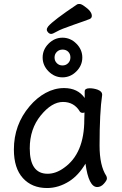

<svg xmlns="http://www.w3.org/2000/svg" viewBox="-20 -930 615 968"><path d="M443 -850Q443 -839 432 -834Q415 -827 351 -805Q287 -783 266.5 -771Q246 -759 238 -759Q230 -759 223 -766Q216 -773 216 -780.5Q216 -788 223 -797Q248 -827 369 -908Q372 -910 381 -910Q390 -910 405 -899Q443 -873 443 -850ZM295 -740Q335 -740 365 -710Q395 -680 395 -640Q395 -600 365 -570Q335 -540 295 -540Q255 -540 225 -570Q195 -600 195 -640Q195 -680 225 -710Q255 -740 295 -740ZM295 -600Q312 -600 323.5 -611.5Q335 -623 335 -640.5Q335 -658 324 -669Q313 -680 295.5 -680Q278 -680 266.5 -668.5Q255 -657 255 -640Q255 -623 266.5 -611.5Q278 -600 295 -600ZM504 -4Q489 13 470 13Q427 13 411 -105Q376 -46 329 -16Q275 18 217 18Q141 18 95.5 -32Q50 -82 50 -176Q50 -301 129 -394Q165 -437 210 -461.5Q255 -486 303 -486Q372 -486 407 -436V-469Q407 -485 432 -485Q452 -485 472 -478Q495 -469 495 -454V-452V-451Q482 -364 482 -196Q482 -95 516 -43Q519 -38 519 -29.5Q519 -21 504 -4ZM130 -182Q130 -54 220 -54Q262 -54 303 -84Q405 -156 405 -327Q405 -345 406 -363Q401 -361 397 -361Q388 -361 383 -367Q354 -416 297.5 -416Q241 -416 185.5 -348Q130 -280 130 -182Z"/></svg>

Font: Moon Stars Kai
Style: Bold
Weight: 700
Designer: GuiWonder
Version: Version 1.101